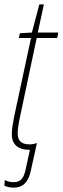

<svg xmlns="http://www.w3.org/2000/svg" viewBox="-28 -676 287 879"><path d="M35 183C83 183 104 149 113 106L141 -21C132 -18 120 -15 108 -15C66 -15 53 -35 53 -66C53 -84 57 -110 64 -143L140 -502H234L239 -527H145L173 -656H152L118 -527L63 -524L58 -502H114L37 -143C31 -113 26 -83 26 -63C26 -17 51 10 109 10L89 101C81 137 69 158 35 158C17 158 5 154 -6 148L-8 174C3 179 16 183 35 183Z"/></svg>

Font: Noto Sans Condensed Thin
Style: Italic
Weight: 100
Width: 3
Italic angle: -12°
Designer: Monotype Design Team
Foundry: Monotype Imaging Inc.
Version: Version 2.013